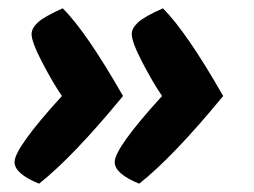

<svg xmlns="http://www.w3.org/2000/svg" viewBox="-20 -466 611 462"><path d="M129 -235Q107 -267 81.5 -316Q56 -365 56 -384Q56 -398 71 -412Q86 -426 131 -446Q188 -389 276 -235Q156 -89 74 -24Q15 -48 15 -76Q15 -110 129 -235ZM370 -235Q348 -267 322.5 -316Q297 -365 297 -384Q297 -398 312 -412Q327 -426 372 -446Q429 -389 517 -235Q397 -89 315 -24Q256 -48 256 -76Q256 -110 370 -235Z"/></svg>

Font: Overlock Black
Style: Italic
Weight: 900
Designer: Dario Muhafara
Foundry: Dario Manuel Muhafara
Version: Version 1.002